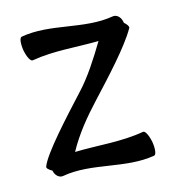

<svg xmlns="http://www.w3.org/2000/svg" viewBox="-100 -681 769 830"><g transform="rotate(-15 285.0 -266.0)"><path d="M87 39C221 15 356 79 490 56C500 54 503 28 498 -3C492 -34 480 -58 470 -56C369 -38 266 -51 164 -48C202 -118 254 -181 309 -240C387 -324 487 -431 529 -505C532 -511 525 -522 512 -533C512 -536 512 -537 511 -539C507 -560 490 -575 473 -572C339 -549 204 -613 70 -589C60 -587 57 -561 62 -530C68 -499 80 -476 90 -478C188 -495 287 -483 386 -485C344 -415 299 -345 251 -294C170 -206 46 -72 27 -19C24 -13 33 -4 49 5V6C53 27 70 42 87 39Z"/></g></svg>

Font: Nupuram SemiBold
Style: Regular
Weight: 600
Designer: Santhosh Thottingal (santhosh.thottingal@gmail.com)
Foundry: SMC
Version: Version 1.000